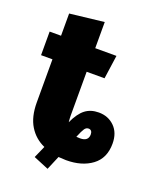

<svg xmlns="http://www.w3.org/2000/svg" viewBox="-141 -749 747 918"><g transform="rotate(20 232.0 -289.5)"><path d="M465 -132Q465 -58 414 -20Q363 18 283 18Q270 18 244 16L214 87L137 55L164 -6Q114 -28 85.5 -74.5Q57 -121 57 -194V-413H-1V-533H57V-646L231 -666V-533H339L322 -413H231V-191Q231 -177 233 -157Q256 -207 284 -228.5Q312 -250 353 -250Q401 -250 433 -218.5Q465 -187 465 -132ZM352 -138Q352 -149 347 -155Q342 -161 333 -161Q321 -161 313 -149.5Q305 -138 291 -104Q297 -103 310 -103Q352 -103 352 -138Z"/></g></svg>

Font: Fira Sans Condensed ExtraBold
Style: Regular
Weight: 800
Width: 3
Designer: Carrois Corporate & Edenspiekermann AG
Foundry: Carrois Corporate GbR & Edenspiekermann AG
Version: Version 4.203